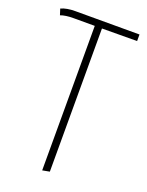

<svg xmlns="http://www.w3.org/2000/svg" viewBox="-137 -590 658 859"><g transform="rotate(20 192.0 -160.0)"><path d="M375 -520V-488.8L208 -487.8V193.8L173.8 200.2V-487.8H71.8Q34.7 -487.8 11.2 -479L2 -507.8Q28.3 -520 69.8 -520Z"/></g></svg>

Font: Fira Sans Compressed UltraLight
Style: Regular
Weight: 200
Width: 1
Designer: Carrois Corporate & Edenspiekermann AG
Foundry: Carrois Corporate GbR & Edenspiekermann AG
Version: Version 4.203;PS 004.203;hotconv 1.0.88;makeotf.lib2.5.64775